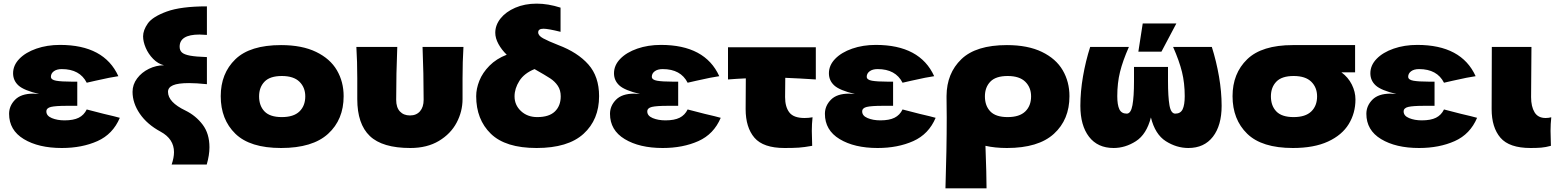

<svg xmlns="http://www.w3.org/2000/svg" viewBox="-20 -804 8602 1056"><path d="M52 -401Q52 -445 86.5 -480.5Q121 -516 180 -536.5Q239 -557 310 -557Q553 -557 631 -385Q593 -380 505 -360Q473 -352 457 -349Q419 -424 320 -424Q292 -424 276 -412Q260 -400 260 -382Q260 -365 289 -360Q318 -355 371 -355H405V-222H348Q286 -222 260.5 -216Q235 -210 235 -191Q235 -167 265 -154.5Q295 -142 335 -142Q384 -142 413 -156.5Q442 -171 457 -202L550 -178Q615 -163 639 -156Q601 -66 516 -28Q431 10 320 10Q192 10 111 -39Q30 -88 30 -178Q30 -222 63 -255.5Q96 -289 163 -289Q173 -289 195 -287Q111 -307 81.5 -334Q52 -361 52 -401Z M1132 6Q1132 49 1117 101H924Q937 63 937 33Q937 -40 863 -80Q789 -120 749 -178.5Q709 -237 709 -299Q709 -339 734 -372.5Q759 -406 799 -425.5Q839 -445 882 -445Q849 -453 822.5 -480Q796 -507 781.5 -541Q767 -575 767 -604Q767 -638 793 -675Q819 -712 897 -740.5Q975 -769 1118 -769V-612Q1088 -614 1077 -614Q968 -614 968 -547Q968 -527 980.5 -515.5Q993 -504 1025 -498Q1057 -492 1118 -490V-341Q1059 -347 1020 -347Q959 -347 931.5 -335Q904 -323 904 -299Q904 -242 1000 -196Q1057 -168 1094.5 -118.5Q1132 -69 1132 6Z M1194 -275Q1194 -400 1274.5 -478Q1355 -556 1526 -556Q1641 -556 1718.5 -518.5Q1796 -481 1833 -417.5Q1870 -354 1870 -275Q1870 -146 1784.5 -68Q1699 10 1526 10Q1355 10 1274.5 -68.5Q1194 -147 1194 -275ZM1659 -274Q1659 -323 1627 -354.5Q1595 -386 1530 -386Q1465 -386 1435 -355Q1405 -324 1405 -274Q1405 -222 1435 -191Q1465 -160 1530 -160Q1595 -160 1627 -191Q1659 -222 1659 -274Z M2529 -546Q2524 -466 2524 -373V-259Q2524 -191 2491.5 -129.5Q2459 -68 2394 -29Q2329 10 2237 10Q2083 10 2014 -56Q1945 -122 1945 -259V-373Q1945 -466 1940 -546H2165Q2159 -399 2159 -255Q2159 -213 2179.5 -191Q2200 -169 2235 -169Q2270 -169 2290 -192Q2310 -215 2310 -255Q2310 -399 2304 -546Z M3275 -275Q3275 -146 3189.5 -68Q3104 10 2931 10Q2760 10 2679.5 -68.5Q2599 -147 2599 -275Q2599 -316 2616.5 -360Q2634 -404 2672 -442.5Q2710 -481 2767 -503Q2739 -530 2721.5 -562Q2704 -594 2704 -624Q2704 -666 2733 -702.5Q2762 -739 2814 -761.5Q2866 -784 2932 -784Q2994 -784 3063 -762V-629Q2995 -646 2969 -646Q2940 -646 2940 -626Q2940 -608 2967.5 -593Q2995 -578 3051 -556Q3157 -516 3216 -449.5Q3275 -383 3275 -275ZM3064 -274Q3064 -308 3048 -332Q3032 -356 3006 -373Q2980 -390 2920 -424Q2863 -401 2836.5 -359Q2810 -317 2810 -274Q2810 -226 2845.5 -193Q2881 -160 2935 -160Q3000 -160 3032 -191Q3064 -222 3064 -274Z M3357 -401Q3357 -445 3391.5 -480.5Q3426 -516 3485 -536.5Q3544 -557 3615 -557Q3858 -557 3936 -385Q3898 -380 3810 -360Q3778 -352 3762 -349Q3724 -424 3625 -424Q3597 -424 3581 -412Q3565 -400 3565 -382Q3565 -365 3594 -360Q3623 -355 3676 -355H3710V-222H3653Q3591 -222 3565.5 -216Q3540 -210 3540 -191Q3540 -167 3570 -154.5Q3600 -142 3640 -142Q3689 -142 3718 -156.5Q3747 -171 3762 -202L3855 -178Q3920 -163 3944 -156Q3906 -66 3821 -28Q3736 10 3625 10Q3497 10 3416 -39Q3335 -88 3335 -178Q3335 -222 3368 -255.5Q3401 -289 3468 -289Q3478 -289 3500 -287Q3416 -307 3386.5 -334Q3357 -361 3357 -401Z M4467 -367Q4375 -373 4299 -376L4298 -270Q4298 -216 4321.5 -185.5Q4345 -155 4405 -155Q4428 -155 4449 -159Q4445 -122 4445 -84Q4445 -66 4447 -2Q4403 6 4373 8Q4343 10 4295 10Q4178 10 4129.5 -46.5Q4081 -103 4081 -204L4082 -373Q4035 -371 3984 -367V-544H4467Z M4539 -401Q4539 -445 4573.5 -480.5Q4608 -516 4667 -536.5Q4726 -557 4797 -557Q5040 -557 5118 -385Q5080 -380 4992 -360Q4960 -352 4944 -349Q4906 -424 4807 -424Q4779 -424 4763 -412Q4747 -400 4747 -382Q4747 -365 4776 -360Q4805 -355 4858 -355H4892V-222H4835Q4773 -222 4747.5 -216Q4722 -210 4722 -191Q4722 -167 4752 -154.5Q4782 -142 4822 -142Q4871 -142 4900 -156.5Q4929 -171 4944 -202L5037 -178Q5102 -163 5126 -156Q5088 -66 5003 -28Q4918 10 4807 10Q4679 10 4598 -39Q4517 -88 4517 -178Q4517 -222 4550 -255.5Q4583 -289 4650 -289Q4660 -289 4682 -287Q4598 -307 4568.5 -334Q4539 -361 4539 -401Z M5862 -275Q5862 -146 5776.5 -68Q5691 10 5518 10Q5453 10 5400 -2Q5406 160 5406 232H5180Q5187 15 5187 -157L5186 -264V-275V-277Q5187 -401 5267.5 -478.5Q5348 -556 5518 -556Q5633 -556 5710.5 -518.5Q5788 -481 5825 -417.5Q5862 -354 5862 -275ZM5651 -274Q5651 -323 5619 -354.5Q5587 -386 5522 -386Q5457 -386 5427 -355Q5397 -324 5397 -274Q5397 -222 5427 -191Q5457 -160 5522 -160Q5587 -160 5619 -191Q5651 -222 5651 -274Z M6645 -546Q6670 -467 6684.5 -383Q6699 -299 6699 -222Q6699 -114 6651 -52Q6603 10 6516 10Q6451 10 6392 -27.5Q6333 -65 6310 -158Q6286 -65 6227.5 -27.5Q6169 10 6105 10Q6017 10 5969.5 -52Q5922 -114 5922 -222Q5922 -300 5936.5 -384Q5951 -468 5976 -546H6189Q6155 -469 6140 -408Q6125 -347 6125 -275Q6125 -227 6136.5 -203Q6148 -179 6177 -179Q6200 -179 6208.5 -225.5Q6217 -272 6217 -357V-436H6404V-359Q6404 -272 6412 -225.5Q6420 -179 6444 -179Q6473 -179 6484.5 -203Q6496 -227 6496 -275Q6496 -347 6481 -408Q6466 -469 6432 -546ZM6368 -520H6241L6265 -675H6450Z M7358 -406Q7395 -379 7415 -339Q7435 -299 7435 -257Q7435 -182 7398 -121.5Q7361 -61 7284 -25.5Q7207 10 7091 10Q6920 10 6839.5 -68.5Q6759 -147 6759 -275Q6759 -400 6839.5 -478Q6920 -556 7091 -556H7097H7433V-406ZM7224 -274Q7224 -323 7192 -354.5Q7160 -386 7095 -386Q7030 -386 7000 -355Q6970 -324 6970 -274Q6970 -222 7000 -191Q7030 -160 7095 -160Q7160 -160 7192 -191Q7224 -222 7224 -274Z M7517 -401Q7517 -445 7551.5 -480.5Q7586 -516 7645 -536.5Q7704 -557 7775 -557Q8018 -557 8096 -385Q8058 -380 7970 -360Q7938 -352 7922 -349Q7884 -424 7785 -424Q7757 -424 7741 -412Q7725 -400 7725 -382Q7725 -365 7754 -360Q7783 -355 7836 -355H7870V-222H7813Q7751 -222 7725.5 -216Q7700 -210 7700 -191Q7700 -167 7730 -154.5Q7760 -142 7800 -142Q7849 -142 7878 -156.5Q7907 -171 7922 -202L8015 -178Q8080 -163 8104 -156Q8066 -66 7981 -28Q7896 10 7785 10Q7657 10 7576 -39Q7495 -88 7495 -178Q7495 -222 7528 -255.5Q7561 -289 7628 -289Q7638 -289 7660 -287Q7576 -307 7546.5 -334Q7517 -361 7517 -401Z M8184 -204 8185 -546H8403L8401 -270Q8401 -218 8420 -186.5Q8439 -155 8481 -155Q8497 -155 8512 -159Q8508 -122 8508 -84Q8508 -66 8510 -2Q8481 6 8456.5 8Q8432 10 8398 10Q8281 10 8232.5 -46.5Q8184 -103 8184 -204Z"/></svg>

Font: Mantou Sans
Style: Regular
Weight: 400
Designer: Mant0u / artakana
Foundry: Mant0u / artakana
Version: Version 1.001;October 22, 2023;FontCreator 14.0.0.2901 64-bi